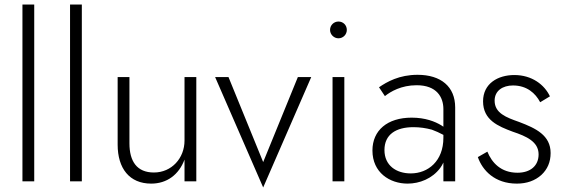

<svg xmlns="http://www.w3.org/2000/svg" viewBox="-20 -800 2495 847"><path d="M79 -780V0H131V-780Z M289 -780V0H341V-780Z M551 -168V-460H499V-162C499 -57 551 10 647 10C716 10 769 -29 794 -96V0H846V-460H794V-180C794 -102 737 -39 659 -39C584 -39 551 -88 551 -168Z M929 -460 1141 27 1353 -460H1294L1141 -85L988 -460Z M1436 -668C1436 -648 1453 -631 1473 -631C1494 -631 1510 -648 1510 -668C1510 -689 1494 -705 1473 -705C1453 -705 1436 -689 1436 -668ZM1447 -460V0H1499V-460Z M1678 -376C1703 -396 1750 -424 1818 -424C1907 -424 1936 -371 1936 -319V-241C1933 -243 1930 -245 1927 -247C1899 -264 1856 -281 1796 -281C1689 -281 1623 -225 1623 -136C1623 -39 1699 10 1778 10C1831 10 1887 -12 1922 -59C1927 -66 1932 -74 1936 -83V0H1988V-326C1988 -418 1925 -470 1822 -470C1741 -470 1687 -439 1652 -415ZM1676 -138C1676 -207 1727 -239 1804 -239C1832 -239 1859 -235 1885 -228C1902 -222 1919 -214 1936 -205V-192C1936 -90 1869 -35 1792 -35C1728 -35 1676 -70 1676 -138Z M2130 -131 2088 -107C2108 -49 2162 10 2260 10C2304 10 2340 -3 2368 -28C2395 -53 2409 -85 2409 -125C2409 -203 2344 -234 2270 -262C2213 -282 2162 -301 2162 -356C2162 -400 2198 -423 2243 -423C2304 -423 2342 -389 2363 -349L2406 -375C2382 -426 2327 -469 2249 -469C2177 -469 2111 -432 2111 -353C2111 -270 2178 -243 2242 -219C2302 -199 2356 -175 2356 -119C2356 -68 2319 -38 2263 -38C2190 -38 2150 -82 2130 -131Z"/></svg>

Font: Jost Light
Style: Regular
Weight: 300
Version: Version 3.710